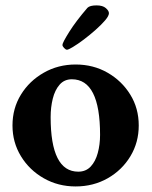

<svg xmlns="http://www.w3.org/2000/svg" viewBox="-20 -671 551 698"><path d="M254.9 6.8Q191.4 6.8 139.2 -22.9Q86.9 -52.7 56.2 -103Q25.4 -153.3 25.4 -214.8Q25.4 -277.3 56.2 -327.1Q86.9 -377 139.2 -406.7Q191.4 -436.5 254.9 -436.5Q319.3 -436.5 371.1 -406.7Q422.9 -377 453.6 -327.1Q484.4 -277.3 484.4 -214.8Q484.4 -153.3 454.1 -103Q423.8 -52.7 371.6 -22.9Q319.3 6.8 254.9 6.8ZM264.6 -46.9Q292 -46.9 309.6 -65.4Q327.1 -84 335.4 -114.7Q343.8 -145.5 343.8 -180.7Q343.8 -382.8 241.2 -382.8Q213.9 -382.8 196.8 -363.3Q179.7 -343.8 171.9 -312.5Q164.1 -281.2 164.1 -245.1Q164.1 -46.9 264.6 -46.9ZM223.6 -490.2Q218.8 -490.2 212.9 -496.6Q207 -502.9 207 -507.8Q207 -515.6 231.4 -554.7Q255.9 -593.8 297.9 -642.6Q306.6 -651.4 331.1 -651.4Q353.5 -651.4 364.7 -641.6Q376 -631.8 376 -623Q376 -613.3 362.3 -597.2Q348.6 -581.1 327.6 -562.5Q306.6 -543.9 284.7 -527.3Q262.7 -510.7 245.6 -500.5Q228.5 -490.2 223.6 -490.2Z"/></svg>

Font: Crimson Text Bold
Style: Bold
Weight: 700
Designer: Sebastian Kosch
Foundry: Sebastian Kosch
Version: Version 1.10 July 1, 2025